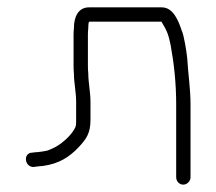

<svg xmlns="http://www.w3.org/2000/svg" viewBox="-20 -487 587 522"><path d="M498 -5V-203C498 -246.6 491.1 -289.2 489 -329C487.1 -347 480.2 -391.6 474 -404C465.8 -428.7 451.6 -467 420 -467H222C192.7 -467 181 -441.1 181 -411C180.3 -404.3 180 -398.3 180 -393V-308C180 -300 180.3 -293 181 -287C181 -262 187 -236.8 187 -210V-161C187 -146.3 186.8 -142.8 181 -134C170.7 -115.9 143.7 -92.4 124 -84L110 -78C102.5 -75.9 82.7 -73 75 -73L68 -72C42.2 -72 46.2 -33 71 -33C80.2 -34.3 85.4 -35 98 -36C140.6 -42.1 168.7 -60 194 -87C214.1 -108.4 226 -124.3 226 -161V-210C226 -236.6 220 -262.7 220 -288C219.3 -294 219 -300.7 219 -308V-393C219 -398.3 219.3 -404 220 -410C220 -416 220.3 -421 221 -425C221 -425.7 221.7 -426.7 223 -428H419C432.8 -405.1 437.8 -395.2 444 -364C453.2 -313.7 459 -260.2 459 -203V-5C459 5.6 467.4 15 478 15C488.6 15 498 5.6 498 -5Z"/></svg>

Font: Just Breathe
Style: Regular
Weight: 400
Foundry: Cannot Into Space Fonts
Version: Version 0.72